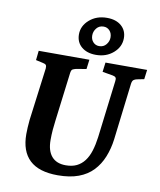

<svg xmlns="http://www.w3.org/2000/svg" viewBox="-88 -859 781 940"><g transform="rotate(10 302.5 -388.5)"><path d="M263 12Q169 12 123 -31.5Q77 -75 77 -160Q77 -175 78 -193Q79 -211 81 -231L115 -493Q116 -505 112 -510Q108 -515 97 -517L61 -525L66 -572H318L312 -525L260 -516Q252 -514 245 -510.5Q238 -507 236 -489L206 -249Q203 -228 201 -203Q199 -178 199 -152Q199 -99 223 -71Q247 -43 293 -43Q325 -43 347.5 -54Q370 -65 386 -86Q402 -107 411.5 -137.5Q421 -168 426 -206L461 -491Q463 -503 459 -508.5Q455 -514 444 -516L392 -525L398 -572H605L599 -525L564 -518Q554 -516 547.5 -511Q541 -506 539 -491L505 -209Q499 -162 482.5 -121Q466 -80 437.5 -50Q409 -20 366 -4Q323 12 263 12ZM345 -601Q300 -601 273 -624Q246 -647 246 -686Q246 -728 281 -758.5Q316 -789 368 -789Q413 -789 439.5 -766Q466 -743 466 -705Q466 -662 431 -631.5Q396 -601 345 -601ZM353 -646Q375 -646 388 -662Q401 -678 401 -697Q401 -718 389 -731Q377 -744 359 -744Q337 -744 324 -728Q311 -712 311 -692Q311 -672 323 -659Q335 -646 353 -646Z"/></g></svg>

Font: Rasa SemiBold
Style: Italic
Weight: 600
Italic angle: -7.10001°
Designer: Anna Giedrys (Yrsa+Rasa design), David Brezina (Yrsa art-direction, Rasa art-direction, design)
Foundry: Rosetta Type Foundry
Version: Version 2.004